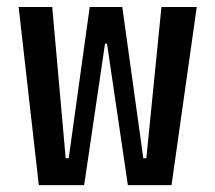

<svg xmlns="http://www.w3.org/2000/svg" viewBox="-20 -538 626 558"><path d="M351.6 0 291 -411.1H283.2L240.7 -517.6H335.4L396.5 -78.1H405.3L449.2 -517.6H551.8L478.5 0ZM92.8 0 34.2 -517.6H131.8L170.9 -78.1H179.7L240.7 -517.6H335.4L292 -411.1H285.2L224.6 0Z"/></svg>

Font: Cascadia Mono
Style: Regular
Weight: 400
Monospace: yes
Designer: Aaron Bell
Foundry: Saja Typeworks
Version: Version 2102.003